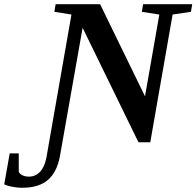

<svg xmlns="http://www.w3.org/2000/svg" viewBox="-158 -675 932 911"><path d="M598 -606 515 -619 521 -655H754L748 -619L661 -606L555 0H499L234 -543L126 68Q112 142 69 179Q26 216 -54 216Q-74 216 -101 211Q-122 207 -138 200L-112 53H-69V140Q-64 151 -51 157Q-38 163 -21 163Q11 163 32 140Q53 118 62 74L181 -606L100 -619L106 -655H317L530 -218Z"/></svg>

Font: Libra Serif Modern
Style: Bold Italic
Weight: 700
Italic angle: -12°
Designer: Stefan Peev, Context Ltd
Foundry: Stefan Peev, Context Ltd
Version: Version 1.000